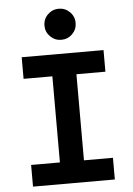

<svg xmlns="http://www.w3.org/2000/svg" viewBox="-61 -979 709 1025"><g transform="rotate(-5 293.0 -467.0)"><path d="M73.7 0V-116.2H228V-577.6H73.7V-693.4H512.2V-577.6H356.9V-116.2H512.2V0ZM293 -767.6Q258.8 -767.6 234.1 -792Q209.5 -816.4 209.5 -850.6Q209.5 -885.7 234.1 -909.9Q258.8 -934.1 293 -934.1Q327.6 -934.1 352.1 -909.9Q376.5 -885.7 376.5 -850.6Q376.5 -816.4 352.1 -792Q327.6 -767.6 293 -767.6Z"/></g></svg>

Font: Cascadia Mono PL
Style: Bold
Weight: 700
Monospace: yes
Designer: Aaron Bell
Foundry: Saja Typeworks
Version: Version 2404.023; ttfautohint (v1.8.4)